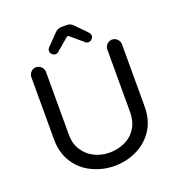

<svg xmlns="http://www.w3.org/2000/svg" viewBox="-152 -983 1044 1120"><g transform="rotate(-20 370.0 -423.0)"><path d="M237.3 -749Q237.3 -759.8 245.1 -769.5L311.5 -837.9Q330.1 -857.4 351.6 -857.4H388.7Q410.2 -857.4 428.7 -837.9L495.1 -769.5Q502.9 -759.8 502.9 -749Q502.9 -738.3 493.7 -729Q484.4 -719.7 472.7 -719.7Q461.9 -719.7 454.1 -726.6L377.9 -791Q375 -794.9 370.1 -794.9Q366.2 -794.9 362.3 -791L286.1 -726.6Q278.3 -719.7 267.6 -719.7Q255.9 -719.7 246.6 -729Q237.3 -738.3 237.3 -749ZM236.3 -18.6Q168.9 -48.8 128.9 -110.4Q88.9 -171.9 88.9 -255.9V-641.6Q88.9 -660.2 102.1 -673.8Q115.2 -687.5 133.8 -687.5Q152.3 -687.5 166 -673.8Q179.7 -660.2 179.7 -641.6V-252.9Q179.7 -193.4 207 -154.3Q232.4 -114.3 275.9 -93.3Q319.3 -72.3 370.1 -72.3Q419.9 -72.3 463.9 -92.8Q509.8 -114.3 535.2 -155.8Q560.5 -197.3 560.5 -252.9V-641.6Q560.5 -660.2 573.7 -673.8Q586.9 -687.5 605.5 -687.5Q624 -687.5 637.7 -673.8Q651.4 -660.2 651.4 -641.6V-255.9Q651.4 -169.9 610.4 -108.4Q570.3 -49.8 506.3 -19.5Q442.4 10.7 370.1 10.7Q299.8 10.7 236.3 -18.6Z"/></g></svg>

Font: jf-openhuninn-1.0
Style: Regular
Weight: 400
Designer: [Kosugi Maru]
      Designed by Motoya company      

      [Varela Round]
      Joe Prince(Latin component); Avraham Co
Foundry: justfont CO.,LTD.
Version: 1.0